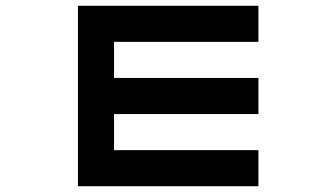

<svg xmlns="http://www.w3.org/2000/svg" viewBox="-20 -645 1165 665"><path d="M250 -625H875V-500H375V-375H875V-250H375V-125H875V0H250Z"/></svg>

Font: Eyechart
Style: Regular
Weight: 400
Designer: Peter Wiegel
Foundry: Peter Wiegel
Version: Version 1.000